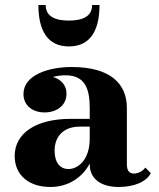

<svg xmlns="http://www.w3.org/2000/svg" viewBox="-20 -735 632 765"><path d="M162 -715H133C133 -612 170.5 -550 254.5 -550C338.5 -550 376.5 -612 376.5 -715H347C347 -669 308 -653 254.5 -653C200.5 -653 162 -669 162 -715ZM262.5 -261.5C120.5 -261.5 38.5 -202.5 38.5 -113.5C38.5 -37.5 94.5 10 181 10C249.5 10 307 -25.5 337.5 -83.5V-80C337.5 -21 384.5 10 452.5 10C514.5 10 563 -10.5 581 -45L559 -67.5C549 -52 528 -43.5 514.5 -43.5C490 -43.5 485.5 -61 485.5 -84V-304.5C485.5 -400.5 421 -468 265.5 -468C174.5 -468 73.5 -437 73.5 -360C73.5 -315 109.5 -287 158 -287C203.5 -287 245 -313 245 -362C245 -396.5 222 -419.5 190.5 -428.5C208 -433 226.5 -435 241.5 -435C321.5 -435 337.5 -376.5 337.5 -304.5V-261.5ZM253 -61.5C218.5 -61.5 197.5 -88 197.5 -135C197.5 -183.5 225.5 -230.5 298.5 -230.5H337.5V-182.5C337.5 -97 290 -61.5 253 -61.5Z"/></svg>

Font: Bodoni* 06
Style: Bold
Weight: 700
Version: Version 2.2